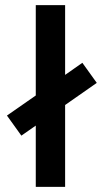

<svg xmlns="http://www.w3.org/2000/svg" viewBox="-20 -726 396 746"><path d="M119 0H233V-318L356 -404L300 -482L233 -435V-706H119V-355L7 -277L63 -199L119 -238Z"/></svg>

Font: TitilliumText22L
Style: 800 wt
Weight: 800
Designer: Campivisivi
Foundry: Campivisivi
Version: 1.000